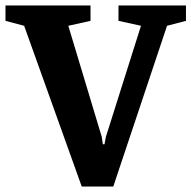

<svg xmlns="http://www.w3.org/2000/svg" viewBox="-38 -668 698 700"><path d="M260 12 50 -574 -18 -592V-648H292V-592L211 -574L333 -169L337 -142H343L348 -169L476 -574L394 -592V-648H640V-592L571 -574L375 12Z"/></svg>

Font: Faustina Light
Style: Bold
Weight: 700
Version: Version 1.200